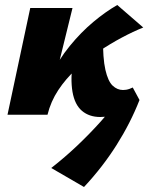

<svg xmlns="http://www.w3.org/2000/svg" viewBox="-20 -459 599 768"><path d="M134 0Q148 -83 181 -151.5Q214 -220 259 -275Q304 -330 353 -371Q402 -412 449 -439L553 -349Q513 -333 467 -308.5Q421 -284 374 -252.5Q327 -221 285 -182.5Q243 -144 213 -98.5Q183 -53 170 0ZM316 289 185 213Q240 170 289.5 123Q339 76 383 27Q427 -22 462 -73L538 -59Q502 33 446 121.5Q390 210 316 289ZM10 0 101 -427H270L165 0ZM381 9Q337 9 308 -15.5Q279 -40 270 -91.5Q261 -143 272 -223L392 -311Q391 -226 401.5 -180Q412 -134 430.5 -116.5Q449 -99 472 -99Q478 -99 484.5 -100Q491 -101 498 -103.5Q505 -106 511 -109L538 -59Q504 -28 465.5 -9.5Q427 9 381 9Z"/></svg>

Font: Ysabeau Infant Black
Style: Italic
Weight: 900
Italic angle: -12°
Designer: Christian Thalmann (Catharsis Fonts)
Version: Version 2.001;gftools[0.9.30]; featfreeze: ss01,ss02,lnum